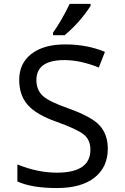

<svg xmlns="http://www.w3.org/2000/svg" viewBox="-20 -951 640 981"><path d="M68.8 -23.9V-110.8Q171.9 -68.8 271 -68.8Q441.9 -68.8 441.9 -186Q441.9 -236.8 407.5 -264.2Q373 -291.5 268.1 -329.1Q166.5 -364.7 122.3 -414.3Q78.1 -463.9 78.1 -543Q78.1 -627.9 140.9 -676Q203.6 -724.1 313 -724.1Q424.8 -724.1 516.1 -686L484.9 -606Q390.6 -644 309.1 -644Q166 -644 166 -542Q166 -492.2 198 -461.9Q230 -431.6 330.1 -397Q450.2 -354 490.5 -308.3Q530.8 -262.7 530.8 -190.9Q530.8 -97.2 463.1 -43.7Q395.5 9.8 271 9.8Q141.6 9.8 68.8 -23.9ZM251 -784.2Q296.9 -849.1 335.9 -931.2H442.9V-920.9Q388.2 -836.4 310.1 -771H251Z"/></svg>

Font: Apple Sans Adjectives
Style: Regular
Weight: 400
Monospace: yes
Foundry: Apple Sans Adjectives
Version: Version 0.01